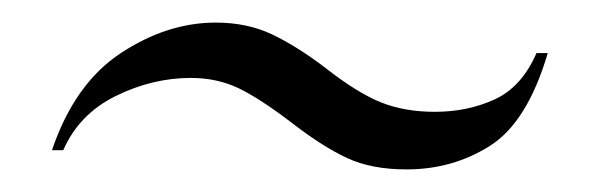

<svg xmlns="http://www.w3.org/2000/svg" viewBox="-20 -376 536 170"><path d="M26 -243Q46 -302 87 -329Q128 -356 171 -356Q199 -356 221 -345.5Q243 -335 268 -316Q296 -294 317 -285.5Q338 -277 365 -277Q394 -277 418 -288Q442 -299 455 -329H465Q447 -268 414 -247Q381 -226 340 -226Q309 -226 287.5 -236Q266 -246 240 -266Q210 -289 191 -298Q172 -307 149 -307Q115 -307 82.5 -291Q50 -275 36 -243Z"/></svg>

Font: Moderustic SemiBold
Style: Regular
Weight: 600
Designer: Tural Alisoy
Foundry: TAFT Foundry
Version: Version 2.120